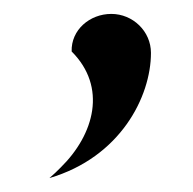

<svg xmlns="http://www.w3.org/2000/svg" viewBox="-20 -142 278 276"><path d="M197 -66C197 -97 171 -122 140 -122C109 -122 82 -99 83 -68C134 -17 116 51 67 99C62 104 57 109 51 114C153 84 197 -3 197 -66Z"/></svg>

Font: Charger Pro
Style: LitNar
Weight: 300
Designer: Jasper
Foundry: Cannot Into Space Fonts
Version: Version 1.09